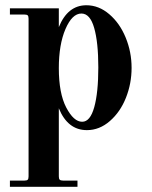

<svg xmlns="http://www.w3.org/2000/svg" viewBox="-20 -488 584 738"><path d="M293 -436Q257.3 -436 231.7 -376.5Q206.1 -316.9 206.1 -226.1Q206.1 -129.4 234.6 -74.7Q263.2 -20 295.9 -20Q326.7 -20 342.3 -76.2Q357.9 -132.3 357.9 -229Q357.9 -325.2 342 -380.6Q326.2 -436 293 -436ZM206.1 -71.8V189.9Q206.1 199.2 209.5 202.6Q212.9 206.1 222.2 206.1H277.8V230H18.1V206.1H74.2Q83.5 206.1 86.7 202.6Q89.8 199.2 89.8 189.9V-416Q89.8 -425.3 86.7 -428.7Q83.5 -432.1 74.2 -432.1H18.1V-456.1H206.1V-383.8Q240.2 -467.8 312 -467.8Q359.9 -467.8 400.1 -433.3Q440.4 -398.9 463.1 -343.5Q485.8 -288.1 485.8 -227.1Q485.8 -167 464.1 -112.3Q442.4 -57.6 402.3 -22.7Q362.3 12.2 314 12.2Q240.2 12.2 206.1 -71.8Z"/></svg>

Font: Flanker Steampunk
Style: Bold
Weight: 700
Designer: Alexey Kryukov, Leonardo Di Lena
Foundry: Alexey Kryukov, Leonardo Di Lena
Version: 1.210